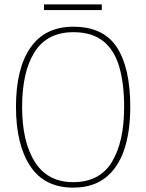

<svg xmlns="http://www.w3.org/2000/svg" viewBox="-20 -847 669 877"><path d="M314 10Q183 10 118 -88.5Q53 -187 53 -359Q53 -535 119.5 -630Q186 -725 315 -725Q452 -725 513.5 -631.5Q575 -538 575 -358Q575 -245 547 -162.5Q519 -80 461.5 -35Q404 10 314 10ZM314 -15Q435 -15 491 -107Q547 -199 547 -358Q547 -466 524.5 -542.5Q502 -619 451 -659.5Q400 -700 315 -700Q196 -700 138.5 -610Q81 -520 81 -358Q81 -199 139.5 -107Q198 -15 314 -15ZM181 -801V-827H445V-801Z"/></svg>

Font: Noto Serif Lao SemiCondensed Thin
Style: Regular
Weight: 100
Width: 4
Designer: Monotype Design Team
Foundry: Monotype Imaging Inc.
Version: Version 2.003; ttfautohint (v1.8.4.7-5d5b)